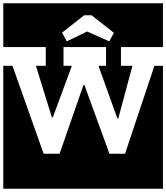

<svg xmlns="http://www.w3.org/2000/svg" viewBox="-30 -937 1013 1170"><path d="M249 -536V-650H-10V-917H963V-650H707V-536H777L691 -216H685L570 -536H616V-650H357V-536H408L292 -222H286L189 -536ZM636 -685 664 -737 528 -844H483L348 -738L377 -685L501 -745ZM963 213H-10V-536H46L236 0H333L479 -420H484L637 0H732L911 -536H963Z"/></svg>

Font: Zilla Slab Highlight
Style: Bold
Weight: 700
Designer: Typotheque Type Foundry
Foundry: Typotheque type foundry
Version: Version 1.1; 2017; ttfautohint (v1.6)